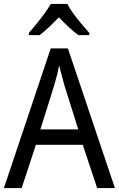

<svg xmlns="http://www.w3.org/2000/svg" viewBox="-20 -964 610 984"><path d="M478 0 404 -222H164L91 0H0L240 -716H328L569 0ZM311 -524Q308 -535 302.5 -555Q297 -575 291.5 -595.5Q286 -616 283 -629Q278 -601 270.5 -573Q263 -545 257 -524L187 -301H381ZM325 -944Q336 -922 356 -894.5Q376 -867 398 -841Q420 -815 438 -795V-784H382Q358 -801 332.5 -825Q307 -849 282 -875Q256 -849 231 -825Q206 -801 183 -784H128V-795Q146 -816 167.5 -842.5Q189 -869 208.5 -895.5Q228 -922 240 -944Z"/></svg>

Font: Noto Sans Thai SemCond
Style: Regular
Weight: 400
Width: 4
Designer: Monotype Design Team
Foundry: Monotype Imaging Inc.
Version: Version 2.002; ttfautohint (v1.8.4.7-5d5b)